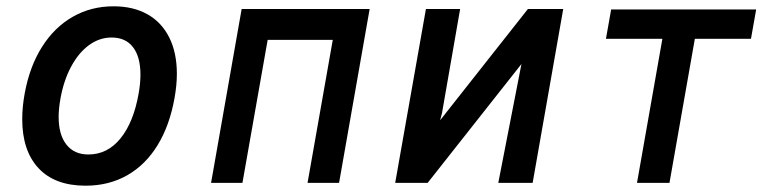

<svg xmlns="http://www.w3.org/2000/svg" viewBox="-20 -580 2440 609"><path d="M50.5 -202Q50.5 -241.5 58.5 -284.5Q74 -369 113.2 -431.2Q152.5 -493.5 210.8 -526.8Q269 -560 340 -560Q403 -560 448 -534.5Q493 -509 517 -460.8Q541 -412.5 541 -346Q541 -310 533.5 -268.5Q518 -182 480 -119.8Q442 -57.5 383.8 -24.2Q325.5 9 251.5 9Q154 9 102.2 -46.5Q50.5 -102 50.5 -202ZM419.5 -282Q425.5 -315 425.5 -343Q425.5 -399.5 402 -430.2Q378.5 -461 334 -461Q295.5 -461 262.5 -437Q229.5 -413 205.8 -369Q182 -325 171.5 -266Q166 -234 166 -209.5Q166 -152.5 190.8 -121.2Q215.5 -90 260 -90Q321 -90 362.2 -141Q403.5 -192 419.5 -282Z M746.5 -551.5H1152.5L1055.5 0H955.5L1035.5 -453.5H829L749 0H649.5Z M1331 -551.5H1439.5L1382 -221.5L1376 -198.5L1654.5 -551.5H1766.5L1669.5 0H1560.5L1634 -377L1336.5 0H1233.5Z M2081 -457H1902L1918.5 -550H2378.5L2362 -457H2184L2103.5 0H2000.5Z"/></svg>

Font: JuliaMono SemiBold
Style: Italic
Weight: 600
Italic angle: -9°
Monospace: yes
Designer: cormullion
Foundry: corm
Version: Version 0.056; ttfautohint (v1.8.4)